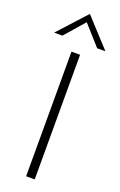

<svg xmlns="http://www.w3.org/2000/svg" viewBox="-185 -980 645 1028"><g transform="rotate(20 137.0 -466.5)"><path d="M162 -710V0H113V-710ZM236 -774 136 -886 38 -774H-9L136 -933H137L283 -774Z"/></g></svg>

Font: Josefin Sans Light
Style: Regular
Weight: 300
Designer: Santiago Orozco
Foundry: Typemade
Version: Version 2.000